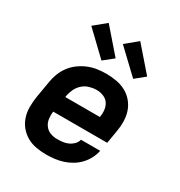

<svg xmlns="http://www.w3.org/2000/svg" viewBox="-182 -895 963 1028"><g transform="rotate(30 300.0 -381.0)"><path d="M253 8Q221 8 190 2.5Q159 -3 133 -18Q107 -33 88 -56Q69 -79 59.5 -108Q50 -137 50 -169Q50 -201 55 -233L72 -333Q76 -360 86 -387Q96 -414 113.5 -438Q131 -462 155.5 -480Q180 -498 207 -509Q234 -520 261.5 -524Q289 -528 316 -528Q349 -528 380 -522.5Q411 -517 438 -502.5Q465 -488 484.5 -464.5Q504 -441 513.5 -412.5Q523 -384 523.5 -351.5Q524 -319 518 -287L505 -210H171Q168 -187 171 -165Q174 -143 186.5 -126Q199 -109 219 -101Q239 -93 262 -93Q279 -93 296 -95Q313 -97 329 -104Q345 -111 358.5 -124.5Q372 -138 375 -154H494Q489 -129 476.5 -105Q464 -81 445.5 -61.5Q427 -42 403.5 -28Q380 -14 354.5 -6Q329 2 303.5 5Q278 8 253 8ZM188 -310H402Q406 -333 403.5 -354.5Q401 -376 390 -393Q379 -410 358.5 -418.5Q338 -427 316 -427Q294 -427 271.5 -420.5Q249 -414 231 -398Q213 -382 203 -360.5Q193 -339 189 -317ZM454 -576 313 -710 386 -770 513 -624ZM258 -576 118 -710 191 -770 318 -624Z"/></g></svg>

Font: Iosevka Aile Oblique
Style: Bold
Weight: 700
Italic angle: -9°
Designer: Belleve Invis
Foundry: Belleve Invis
Version: Version 31.1.0; ttfautohint (v1.8.4)